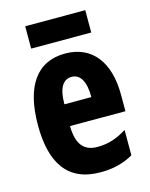

<svg xmlns="http://www.w3.org/2000/svg" viewBox="-112 -864 689 880"><g transform="rotate(-15 232.5 -424.0)"><path d="M379 -792H94V-686H379ZM238 -624C103 -624 33 -523 33 -338C33 -160 99 -56 255 -56C314 -56 365 -68 411 -95V-215C361 -184 320 -172 271 -172C207 -172 175 -211 174 -297H437V-376C437 -531 365 -624 238 -624ZM239 -513C280 -513 303 -474 303 -400H175C175 -483 202 -513 239 -513Z"/></g></svg>

Font: Noto Sans Malayalam UI ExtraCondensed ExtraBold
Style: Regular
Weight: 800
Width: 2
Designer: Jelle Bosma - Monotype Design Team
Foundry: Monotype Imaging Inc.
Version: Version 2.104